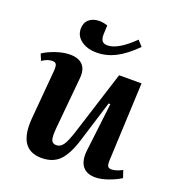

<svg xmlns="http://www.w3.org/2000/svg" viewBox="-136 -849 896 974"><g transform="rotate(20 312.5 -362.0)"><path d="M159.2 -669.9Q159.2 -701.7 179.9 -720.2Q200.7 -738.8 235.8 -738.8Q257.3 -738.8 279.8 -731L277.8 -680.2Q277.8 -657.7 286.4 -647Q294.9 -636.2 314.9 -636.2Q371.1 -636.2 454.1 -717.8L481 -688Q425.3 -632.3 376.5 -607.7Q327.6 -583 275.9 -583Q224.1 -583 191.7 -607.2Q159.2 -631.3 159.2 -669.9ZM25.9 -446.8 11.2 -481.9Q37.6 -500 78.6 -513.9Q119.6 -527.8 153.8 -527.8Q200.7 -527.8 223.1 -503.7Q245.6 -479.5 241.2 -433.1L214.8 -151.9Q210.9 -106.9 216.8 -89.4Q222.7 -71.8 244.1 -71.8Q266.1 -71.8 281 -93Q295.9 -114.3 314 -170.9L422.9 -514.2H543.9L524.9 -90.8Q523.9 -69.8 529.1 -60.8Q534.2 -51.8 548.8 -51.8Q573.2 -51.8 606.9 -69.8L620.1 -30.8Q595.2 -14.2 555.7 0Q516.1 14.2 485.8 14.2Q438 14.2 416 -14.9Q394 -43.9 399.9 -98.1L431.2 -360.8L421.9 -361.8L353 -139.2Q328.1 -57.6 292.5 -21.2Q256.8 15.1 195.8 15.1Q67.9 15.1 82 -157.2L105 -424.8Q106.4 -448.2 101.3 -457.5Q96.2 -466.8 81.1 -466.8Q53.7 -466.8 25.9 -446.8Z"/></g></svg>

Font: Literata SemiBold
Style: Italic
Weight: 650
Italic angle: -2.39999°
Designer: Latin by Veronika Burian and Jose Scaglione. Greek by Irene Vlachou. Cyrillic by Vera Evstafieva
Foundry: TypeTogether
Version: Version 3.021